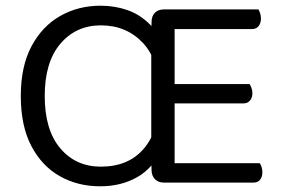

<svg xmlns="http://www.w3.org/2000/svg" viewBox="-20 -641 993 674"><path d="M511 -366H593V-8Q588 -7 577.5 -3.5Q567 0 556 0Q535 0 523.5 -12.5Q512 -25 512 -44L511 -87ZM593 -248 511 -249V-524L512 -564Q512 -584 523.5 -596Q535 -608 556 -608Q567 -608 577.5 -605Q588 -602 593 -600ZM555 -278V-346H856Q859 -342 862.5 -333Q866 -324 866 -314Q866 -298 857.5 -288Q849 -278 835 -278ZM556 0V-68H892Q895 -64 898 -55.5Q901 -47 901 -36Q901 -20 893 -10Q885 0 870 0ZM556 -539V-608H887Q890 -604 893 -595Q896 -586 896 -576Q896 -560 888 -549.5Q880 -539 865 -539ZM583 -304Q583 -191 550.5 -121Q518 -51 461.5 -19Q405 13 332 13Q253 13 190 -22.5Q127 -58 90 -128.5Q53 -199 53 -304Q53 -408 90.5 -478.5Q128 -549 191.5 -585Q255 -621 333 -621Q383 -621 427.5 -605.5Q472 -590 507.5 -554Q543 -518 563 -457Q583 -396 583 -304ZM540 -304Q540 -428 482 -490Q424 -552 334 -552Q247 -552 192 -487.5Q137 -423 137 -304Q137 -185 191.5 -120.5Q246 -56 334 -56Q432 -56 486 -120.5Q540 -185 540 -304Z"/></svg>

Font: Baloo Bhaijaan 2
Style: Regular
Weight: 400
Designer: Sanskriti Dholi, Noopur Datye and Ek Type
Foundry: Ek Type
Version: Version 1.701